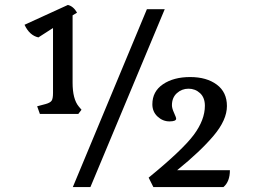

<svg xmlns="http://www.w3.org/2000/svg" viewBox="-20 -755 1058 775"><path d="M345 0H274L573 -718H645ZM807 -328Q807 -361 787.5 -379Q768 -397 741 -397Q714 -397 694 -379Q674 -361 674 -330Q674 -318 682.5 -299.5Q691 -281 691 -276Q691 -265 664 -265Q637 -265 616 -284.5Q595 -304 595 -334Q595 -386 638 -415Q681 -444 747.5 -444Q814 -444 855 -413.5Q896 -383 896 -327Q896 -271 842.5 -207.5Q789 -144 695 -68H908Q908 -22 882 0H599L580 -38Q717 -150 762 -210.5Q807 -271 807 -328ZM273 -421Q273 -355 298 -325L309 -312L296 -295H141L130 -326L164 -335Q182 -340 188 -348Q194 -356 194 -380V-642L135 -604Q99 -612 79 -655L254 -735Q276 -730 291 -704L273 -693Z"/></svg>

Font: Gabriela
Style: Regular
Weight: 400
Designer: Eduardo Rodriguez Tunni
Foundry: Eduardo Rodriguez Tunni
Version: Version 1.003